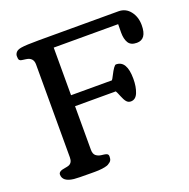

<svg xmlns="http://www.w3.org/2000/svg" viewBox="-123 -804 907 923"><g transform="rotate(-20 330.5 -342.5)"><path d="M79.6 -681.2Q104 -685.5 170.9 -685.5H578.6Q615.7 -685.5 638.4 -656.2Q661.1 -627 661.1 -585Q661.1 -512.7 610.8 -512.7Q579.6 -512.7 567.6 -532.5Q555.7 -552.2 555.7 -584.2Q555.7 -616.2 556.2 -627.9H226.6V-384.3H435.5Q439 -387.7 447.3 -404.3Q470.2 -449.7 480 -449.7Q535.2 -449.7 535.2 -356Q535.2 -315.9 523.7 -286.9Q512.2 -257.8 487.3 -257.8Q473.6 -257.8 465.1 -268.1Q456.5 -278.3 448.2 -299.3Q439.9 -320.3 435.1 -328.1H226.6V-105Q226.6 -83.5 238 -74.5Q249.5 -65.4 265.6 -63.7Q281.7 -62 286.6 -60.5Q299.8 -57.6 299.8 -45.9Q299.8 -34.2 297.4 -27.8Q294.9 -21.5 289.3 -17.1Q283.7 -12.7 278.3 -9.5Q272.9 -6.3 263.2 -4.4Q253.4 -2.4 246.6 -1.2Q239.7 0 227.5 0.5Q215.3 1 209 1H189.5Q118.2 1 102.1 -1Q45.9 -7.3 45.9 -43.9Q45.9 -61 79.1 -65.4Q94.7 -67.9 100.1 -70.3Q119.1 -78.1 119.1 -105V-581.1Q119.1 -616.2 82.5 -621.1Q75.7 -622.1 69.8 -622.8Q64 -623.5 60.1 -624.3Q56.2 -625 54.7 -626Q53.2 -627 51 -628.7Q48.8 -630.4 48.1 -632.6Q47.4 -634.8 46.6 -637.9Q45.9 -641.1 45.9 -650.4Q45.9 -659.7 53.2 -668.7Q60.5 -677.7 79.6 -681.2Z"/></g></svg>

Font: Corben
Style: Regular
Weight: 400
Designer: vernon adams
Foundry: vernon adams
Version: Version 1.101